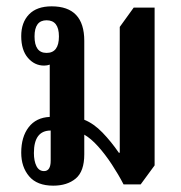

<svg xmlns="http://www.w3.org/2000/svg" viewBox="-20 -576 572 606"><path d="M148 10Q97 10 72 -19.5Q47 -49 47 -94Q47 -144 70.5 -174.5Q94 -205 137 -207V-372Q129 -369 119 -369Q89 -369 68 -393.5Q47 -418 47 -462Q47 -505 71.5 -530.5Q96 -556 143 -556Q246 -556 246 -447V-198Q276 -186 303.5 -157.5Q331 -129 355 -94H358V-491L402 -552H468V-54L424 6H370Q354 -25 333 -57Q312 -89 289.5 -114Q267 -139 246 -151V-89Q246 -35 219 -12.5Q192 10 148 10ZM127 -409Q166 -409 166 -461Q166 -512 127 -512Q89 -512 89 -461Q89 -409 127 -409ZM119 -36Q140 -36 140 -69V-164Q87 -164 87 -93Q87 -68 95 -52Q103 -36 119 -36Z"/></svg>

Font: Noto Serif Thai ExtraCondensed SemiBold
Style: Regular
Weight: 600
Width: 2
Designer: Monotype Design Team
Foundry: Monotype Imaging Inc.
Version: Version 2.001; ttfautohint (v1.8.4.7-5d5b)